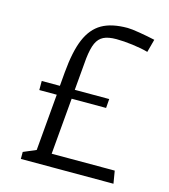

<svg xmlns="http://www.w3.org/2000/svg" viewBox="-99 -719 700 797"><g transform="rotate(15 251.0 -320.0)"><path d="M453 -54 462 0H64V-30L118 -53L139 -296H64V-335H142L147 -394Q155 -486 177.5 -539Q200 -592 241.5 -616Q283 -640 352 -640Q368 -640 404 -634Q440 -628 471 -621L456 -565Q428 -573 389 -578Q350 -583 319 -583Q284 -583 264 -573Q244 -563 233.5 -540Q223 -517 218 -473L206 -335H354L351 -296H203L182 -54Z"/></g></svg>

Font: Changa ExtraLight
Style: Regular
Weight: 275
Designer: Eduardo Rodriguez Tunni
Foundry: Eduardo Rodriguez Tunni
Version: Version 2.002; ttfautohint (v1.5) -l 8 -r 50 -G 200 -x 14 -H